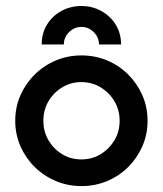

<svg xmlns="http://www.w3.org/2000/svg" viewBox="-20 -614 547 645"><path d="M253.5 11.1Q207.6 11.1 167.4 -5.9Q127.1 -22.9 96.5 -53.1Q66 -83.3 48.6 -122.9Q31.2 -162.5 31.2 -208.3Q31.2 -254.2 48.6 -293.8Q66 -333.3 96.5 -363.5Q127.1 -393.8 167.4 -410.8Q207.6 -427.8 253.5 -427.8Q300 -427.8 340.3 -410.8Q380.6 -393.8 410.8 -363.5Q441 -333.3 458.3 -293.8Q475.7 -254.2 475.7 -208.3Q475.7 -162.5 458.3 -122.9Q441 -83.3 410.8 -53.1Q380.6 -22.9 340.3 -5.9Q300 11.1 253.5 11.1ZM253.5 -78.5Q289.6 -78.5 318.4 -96.2Q347.2 -113.9 364.6 -143.1Q381.9 -172.2 381.9 -208.3Q381.9 -244.4 364.6 -273.6Q347.2 -302.8 318.1 -320.5Q288.9 -338.2 253.5 -338.2Q218.1 -338.2 188.9 -320.5Q159.7 -302.8 142.7 -273.6Q125.7 -244.4 125.7 -208.3Q125.7 -172.2 142.7 -143.1Q159.7 -113.9 188.5 -96.2Q217.4 -78.5 253.5 -78.5ZM120.1 -464.6Q120.1 -502.1 137.8 -531.2Q155.6 -560.4 186.1 -577.1Q216.7 -593.8 253.5 -593.8Q290.3 -593.8 320.8 -576.7Q351.4 -559.7 369.1 -530.6Q386.8 -501.4 386.8 -464.6H312.5Q312.5 -488.9 294.8 -506.2Q277.1 -523.6 253.5 -523.6Q229.9 -523.6 212.2 -506.2Q194.4 -488.9 194.4 -464.6Z"/></svg>

Font: Afacad Flux Medium
Style: Regular
Weight: 500
Designer: Kristian Moeller
Foundry: Dicotype
Version: Version 1.100